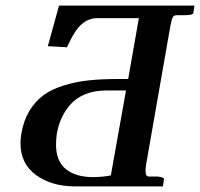

<svg xmlns="http://www.w3.org/2000/svg" viewBox="-20 -666 715 686"><path d="M430.2 -342.8H359.9Q316.9 -342.8 283.9 -329.1Q251 -315.4 231 -292Q210.9 -268.6 199.7 -243.4Q188.5 -218.3 183.1 -189Q180.2 -168 180.2 -148.9Q180.2 -90.3 215.3 -61.8Q250.5 -33.2 313 -33.2Q342.8 -33.2 376 -39.1ZM588.9 -574.2 502 -78.1Q500 -68.4 500 -54.2Q500 -35.2 512.2 -35.2H543.9Q555.7 -33.7 561.3 -31.2Q566.9 -28.8 565.9 -25.9L562 0H249Q164.6 0 108.9 -40.5Q53.2 -81.1 53.2 -153.8Q53.2 -169.9 56.2 -188Q64 -234.4 84.5 -268.8Q105 -303.2 134.3 -325Q163.6 -346.7 206.1 -360.1Q248.5 -373.5 295.4 -378.7Q342.3 -383.8 402.8 -383.8H438L476.1 -601.1H327.1Q296.9 -601.1 272 -579.8Q247.1 -558.6 219.2 -497.1L150.9 -501L190.9 -646H674.8L670.9 -620.1Q669.4 -611.8 643.1 -611.8H612.8Q602.1 -611.8 597.9 -605.7Q593.8 -599.6 588.9 -574.2Z"/></svg>

Font: Linux Libertine G
Style: Semibold Italic
Weight: 600
Italic angle: -11.5°
Designer: Philipp H. Poll
Foundry: Philipp H. Poll
Version: Version 5.1.1